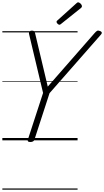

<svg xmlns="http://www.w3.org/2000/svg" viewBox="-20 -1196 887 1636"><path d="M238 14Q211 14 217 -5L347 -404L228 -904Q224 -920 231 -927.5Q238 -935 251 -935Q266 -935 271 -929.5Q276 -924 279 -913L387 -458L786 -914Q799 -929 808 -933.5Q817 -938 831 -932Q843 -929 846.5 -920.5Q850 -912 839 -900L402 -402L273 -5Q266 14 238 14ZM487 -985Q479 -985 470.5 -993.5Q462 -1002 462 -1009Q462 -1011 462.5 -1014Q463 -1017 468 -1021L630 -1167Q635 -1171 638 -1173.5Q641 -1176 646 -1176Q652 -1176 660 -1170.5Q668 -1165 673 -1157.5Q678 -1150 678 -1143Q678 -1139 677 -1136Q676 -1133 670 -1128L500 -992Q496 -989 493 -987Q490 -985 487 -985ZM0 410H641V420H0ZM0 -20H641V0H0ZM0 -505H641V-500H0ZM0 -930H641V-920H0Z"/></svg>

Font: Playwrite DE LA Guides
Style: Regular
Weight: 400
Designer: Veronika Burian, José Scaglione
Foundry: TypeTogether
Version: Version 1.003